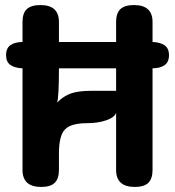

<svg xmlns="http://www.w3.org/2000/svg" viewBox="-20 -731 692 759"><path d="M143 8Q69 8 69 -59V-461Q39 -462 21.5 -474Q4 -486 4 -513Q4 -541 22 -553Q40 -565 69 -565V-644Q69 -679 86 -695Q103 -711 140 -711Q213 -711 213 -644V-565H439V-644Q439 -679 456 -695Q473 -711 510 -711Q583 -711 583 -644V-565Q613 -564 630.5 -552Q648 -540 648 -513Q648 -485 630 -473Q612 -461 583 -461V-59Q583 -25 566.5 -8.5Q550 8 513 8Q439 8 439 -59V-285Q433 -267 400 -255.5Q367 -244 323 -244Q261 -244 237 -219.5Q213 -195 213 -125V-59Q213 -25 196.5 -8.5Q180 8 143 8ZM439 -372V-461H213Q213 -350 206 -326Q232 -352 261.5 -362Q291 -372 341 -372Z"/></svg>

Font: Madimi One
Style: Regular
Weight: 400
Designer: Taurai Valerie Mtake, Mirko Velimirovic
Foundry: TaVaTake
Version: Version 1.000; ttfautohint (v1.8.4.7-5d5b)